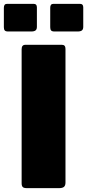

<svg xmlns="http://www.w3.org/2000/svg" viewBox="-60 -974 451 994"><path d="M261 -742Q279 -742 279 -721V-29Q279 -13 271 -6.5Q263 0 246 0H79Q63 0 57.5 -6Q52 -12 52 -25V-719Q52 -742 71 -742ZM131 -936V-835Q131 -822 124 -816.5Q117 -811 102 -811H-18Q-31 -811 -35.5 -816.5Q-40 -822 -40 -833V-934Q-40 -954 -24 -954H115Q131 -954 131 -936ZM371 -936V-835Q371 -822 364 -816.5Q357 -811 342 -811H222Q209 -811 204.5 -816.5Q200 -822 200 -833V-934Q200 -954 216 -954H355Q371 -954 371 -936Z"/></svg>

Font: Libre Franklin Black
Style: Regular
Weight: 900
Designer: Pablo Impallari, Rodrigo Fuenzalida, Nhung Nguyen
Foundry: Impallari Type
Version: Version 3.000